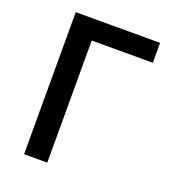

<svg xmlns="http://www.w3.org/2000/svg" viewBox="-131 -810 803 907"><g transform="rotate(20 270.0 -357.0)"><path d="M518.1 -713.9V-613.8H210.9V0H94.2V-713.9Z"/></g></svg>

Font: JBL Sans
Style: Semibold
Weight: 600
Version: Version 1.10